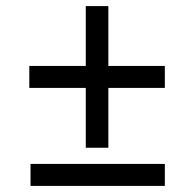

<svg xmlns="http://www.w3.org/2000/svg" viewBox="-20 -609 640 629"><path d="M261 -321H76V-393H261V-589H335V-393H520V-321H335V-125H261ZM80 -72H520V0H80Z"/></svg>

Font: Noto Sans Mono UI
Style: Regular
Weight: 400
Monospace: yes
Designer: Monotype Design team
Foundry: Monotype Imaging Inc.
Version: Version 1.000